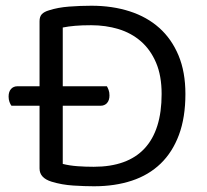

<svg xmlns="http://www.w3.org/2000/svg" viewBox="-20 -639 722 670"><path d="M627 -311Q627 -229 604.5 -168.5Q582 -108 540.5 -68Q499 -28 440 -8.5Q381 11 308 11Q276 11 236 8.5Q196 6 160 -5Q118 -18 118 -51V-270H20Q16 -275 13 -283.5Q10 -292 10 -302Q10 -319 18.5 -328.5Q27 -338 41 -338H118V-565Q118 -581 126 -589.5Q134 -598 151 -603Q182 -613 221 -616Q260 -619 299 -619Q372 -619 432.5 -599.5Q493 -580 536 -541.5Q579 -503 603 -445.5Q627 -388 627 -311ZM544 -311Q544 -375 524.5 -420.5Q505 -466 471.5 -495Q438 -524 393.5 -537.5Q349 -551 298 -551Q266 -551 242.5 -549Q219 -547 199 -543V-338H353Q356 -333 359 -325Q362 -317 362 -306Q362 -289 353.5 -279.5Q345 -270 331 -270H199V-67Q223 -61 250.5 -59Q278 -57 307 -57Q425 -57 484.5 -121Q544 -185 544 -311Z"/></svg>

Font: Baloo 2
Style: Regular
Weight: 400
Designer: Sarang Kulkarni and Ek Type
Foundry: Ek Type
Version: Version 1.640;hotconv 1.0.111;makeotfexe 2.5.65597; ttfautoh